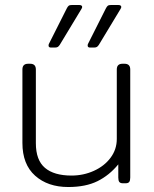

<svg xmlns="http://www.w3.org/2000/svg" viewBox="-20 -736 618 771"><path d="M175 -553Q175 -558 177 -561L248 -702Q252 -710 256 -713Q260 -716 270 -716H297Q310 -716 310 -708Q310 -705 307 -700L220 -556Q216 -550 212 -547.5Q208 -545 200 -545H185Q175 -545 175 -553ZM332 -553Q332 -558 334 -561L405 -702Q409 -710 413 -713Q417 -716 427 -716H454Q467 -716 467 -708Q467 -705 464 -700L377 -556Q373 -550 369 -547.5Q365 -545 357 -545H342Q332 -545 332 -553ZM70 -162V-457Q70 -480 93 -480H101Q124 -480 124 -457V-161Q124 -93 160.5 -62Q197 -31 267 -31Q315 -31 357 -50Q399 -69 424 -102.5Q449 -136 449 -178V-457Q449 -480 472 -480H480Q503 -480 503 -457V-23Q503 -11 499 -5.5Q495 0 484 0H474Q463 0 459 -5.5Q455 -11 455 -23V-76Q419 -32 371.5 -8.5Q324 15 254 15Q172 15 121 -30.5Q70 -76 70 -162Z"/></svg>

Font: Mitr ExtraLight
Style: Regular
Weight: 275
Designer: Thanarat Vachiruckul
Foundry: Cadson Demak Co.,Ltd.
Version: Version 1.001